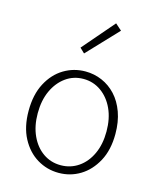

<svg xmlns="http://www.w3.org/2000/svg" viewBox="-124 -917 837 1017"><g transform="rotate(15 295.0 -409.0)"><path d="M295 13Q231 13 177 -19.5Q123 -52 90 -114Q57 -176 57 -264Q57 -353 90 -415.5Q123 -478 177 -510.5Q231 -543 295 -543Q343 -543 386 -524.5Q429 -506 462 -470.5Q495 -435 514 -382.5Q533 -330 533 -264Q533 -176 499.5 -114Q466 -52 412.5 -19.5Q359 13 295 13ZM295 -29Q349 -29 392 -58.5Q435 -88 459.5 -141Q484 -194 484 -264Q484 -335 459.5 -388Q435 -441 392 -471.5Q349 -502 295 -502Q241 -502 198.5 -471.5Q156 -441 131.5 -388Q107 -335 107 -264Q107 -194 131.5 -141Q156 -88 198.5 -58.5Q241 -29 295 -29ZM262 -633 236 -658 385 -831 420 -800Z"/></g></svg>

Font: Noto Sans SC Thin ExtraLight
Style: Regular
Weight: 250
Version: Version 2.004-H2;hotconv 1.0.118;makeotfexe 2.5.65603